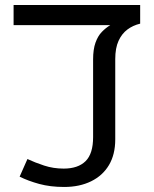

<svg xmlns="http://www.w3.org/2000/svg" viewBox="-20 -735 612 763"><path d="M235 8Q180 8 136 -4Q92 -16 58 -33L89 -103Q119 -89 155.5 -77Q192 -65 233 -65Q290 -65 320 -94.5Q350 -124 350 -190V-499Q350 -539 359.5 -565.5Q369 -592 384.5 -608Q400 -624 418 -635H34V-715H537V-641Q508 -634 486 -617.5Q464 -601 451 -572.5Q438 -544 438 -500V-181Q438 -121 413 -79Q388 -37 342 -14.5Q296 8 235 8Z"/></svg>

Font: utelugu25
Style: Book
Weight: 400
Designer: Jelle Bosma - Monotype Design Team
Foundry: Monotype Imaging Inc.
Version: Version 2.003